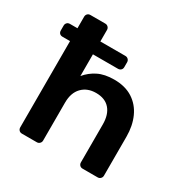

<svg xmlns="http://www.w3.org/2000/svg" viewBox="-161 -853 973 995"><g transform="rotate(30 325.5 -355.0)"><path d="M100 0Q89 0 82.5 -7Q76 -14 76 -24V-540H31Q20 -540 13.5 -546.5Q7 -553 7 -564V-593Q7 -603 13.5 -610Q20 -617 31 -617H76V-686Q76 -696 82.5 -703Q89 -710 100 -710H189Q199 -710 206 -703Q213 -696 213 -686V-617H363Q373 -617 380 -610Q387 -603 387 -593V-564Q387 -553 380 -546.5Q373 -540 363 -540H213V-410Q240 -443 279 -462.5Q318 -482 375 -482Q441 -482 486 -453Q531 -424 554 -373Q577 -322 577 -257V-24Q577 -14 570 -7Q563 0 553 0H463Q452 0 445.5 -7Q439 -14 439 -24V-251Q439 -310 410.5 -342.5Q382 -375 328 -375Q276 -375 244.5 -342.5Q213 -310 213 -251V-24Q213 -14 206 -7Q199 0 189 0Z"/></g></svg>

Font: Rubik Light Medium
Style: Regular
Weight: 500
Version: Version 2.104